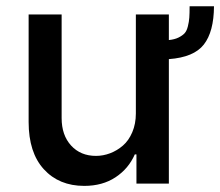

<svg xmlns="http://www.w3.org/2000/svg" viewBox="-20 -592 710 619"><path d="M591.3 -571.8H669.9Q669.4 -489.7 637.2 -448.5Q605 -407.2 524.4 -401.4V0H419.9V-94.2H414.6Q394.5 -48.3 352.5 -20.5Q310.5 7.3 251.5 7.3Q170.4 7.3 121.3 -46.4Q72.3 -100.1 72.3 -198.7V-545.4H178.7V-211.4Q178.7 -156.2 209.2 -122.8Q239.7 -89.4 289.6 -89.4Q312.5 -89.4 335 -97.9Q357.4 -106.4 376.2 -122.6Q395 -138.7 406.5 -165.8Q418 -192.9 418 -226.1V-545.4H524.4V-462.9Q543 -464.8 555.4 -470.9Q567.9 -477.1 575 -484.6Q582 -492.2 585.7 -507.1Q589.4 -522 590.3 -535.2Q591.3 -548.3 591.3 -571.8Z"/></svg>

Font: Interop Med
Style: Regular
Weight: 500
Designer: Rasmus Andersson, Google, Jang Haemin
Foundry: jhaemin
Version: Version 1.007